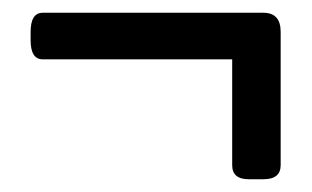

<svg xmlns="http://www.w3.org/2000/svg" viewBox="-20 -358 489 301"><path d="M370 -77Q344 -77 344 -99V-265H47Q28 -265 28 -295V-308Q28 -338 47 -338H393Q420 -338 420 -308V-99Q420 -77 393 -77Z"/></svg>

Font: Asap Condensed VF Beta
Style: Regular
Weight: 400
Designer: Pablo Cosgaya
Foundry: Omnibus-Type
Version: Version 1.008